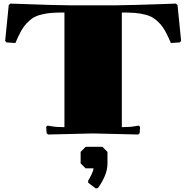

<svg xmlns="http://www.w3.org/2000/svg" viewBox="-20 -750 1040 1072"><path d="M580.1 162.1Q580.1 199.7 563.2 237.1Q546.4 274.4 525.9 300.8L514.2 301.8L472.2 270V258.8Q481 245.6 491.5 223.1Q502 200.7 502 189.9H458L430.2 162.1V98.1L458 69.8H551.8L580.1 98.1ZM339.8 -680.2Q296.9 -680.2 268.1 -678Q239.3 -675.8 211.7 -668.9Q184.1 -662.1 165.8 -650.9Q147.5 -639.6 129.2 -620.1Q110.8 -600.6 96.4 -574.2Q82 -547.9 65.9 -509.8L16.1 -513.2L8.8 -522L28.8 -722.2L38.1 -730Q298.8 -720.2 378.9 -720.2H621.1Q656.7 -720.2 741.9 -722.7Q827.1 -725.1 894.5 -727.5L961.9 -730L971.2 -722.2L991.2 -522L983.9 -513.2L934.1 -509.8Q918 -547.9 903.6 -574.2Q889.2 -600.6 870.8 -620.1Q852.5 -639.6 834.2 -650.9Q815.9 -662.1 788.3 -668.9Q760.7 -675.8 731.9 -678Q703.1 -680.2 660.2 -680.2V-40Q706.5 -40 737.8 -45.9L753.9 -48.8L762.2 -42L759.8 -6.8L752 1L500 -4.9L248 1L240.2 -6.8L237.8 -42L246.1 -48.8L262.2 -45.9Q293.5 -40 339.8 -40Z"/></svg>

Font: Yokawerad
Style: Regular
Weight: 500
Designer: gluk
Foundry: gluk
Version: Version 0.79